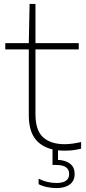

<svg xmlns="http://www.w3.org/2000/svg" viewBox="-20 -760 438 980"><path d="M308 9Q222.5 9 174.8 -34.5Q127 -78 127 -171V-508H7V-540H127L131 -740H161V-540H382V-508H161V-177Q161 -94.5 200 -59.2Q239 -24 310 -24Q346 -24 394 -35V-1Q368.5 5 349.5 7Q330.5 9 308 9ZM268 200Q245 200 219.8 194.8Q194.5 189.5 177 180V152Q201 164 223.8 169Q246.5 174 268 174Q333 174 333 128Q333 82 267 82H248V-10H276V56Q316 58 338.5 76.2Q361 94.5 361 128Q361 163 336.2 181.5Q311.5 200 268 200Z"/></svg>

Font: Encode Sans Expanded Thin
Style: Regular
Weight: 100
Width: 7
Designer: Multiple Designers
Foundry: Impallari Type
Version: Version 3.000; ttfautohint (v1.8.3) -l 8 -r 50 -G 200 -x 14 